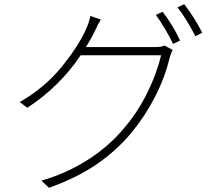

<svg xmlns="http://www.w3.org/2000/svg" viewBox="-20 -841 1040 914"><path d="M837 -648 804 -632Q790 -662 766 -702.5Q742 -743 722 -770L754 -785Q805 -719 837 -648ZM943 -685 910 -669Q868 -751 825 -806L857 -821Q905 -759 943 -685ZM793 -583 787 -564Q765 -472 718.5 -381Q672 -290 607 -211Q538 -127 443 -61Q348 5 213 53L177 19Q298 -16 400 -81.5Q502 -147 573 -234Q637 -309 682 -401Q727 -493 747 -578H350L371 -617H592H673H716Q749 -617 764 -624L802 -603Q798 -596 793 -583ZM429 -688Q406 -641 362 -575Q263 -428 110 -328L74 -355Q192 -423 272.5 -521.5Q353 -620 391 -705Q407 -743 410 -765L460 -748Q449 -731 429 -688Z"/></svg>

Font: Merged Yaku Han JP ExtraLight
Style: Regular
Weight: 250
Designer: Ryoko NISHIZUKA 西塚涼子 (kana, bopomofo & ideographs); Paul D. Hunt (Latin, Greek & Cyrillic); Sandoll Communications 산돌커뮤니
Foundry: Adobe
Version: Version 2.004